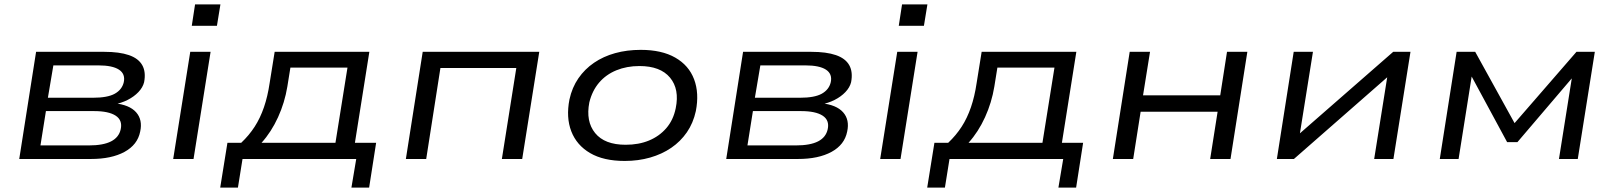

<svg xmlns="http://www.w3.org/2000/svg" viewBox="-20 -727 7380 878"><path d="M68 0 145 -490H457Q526 -490 569.5 -475Q613 -460 630.5 -429Q648 -398 639 -351Q633 -327 613 -306Q593 -285 563.5 -270Q534 -255 499 -249L502 -255Q572 -248 602.5 -213.5Q633 -179 621 -125Q609 -65 549.5 -32.5Q490 0 396 0ZM165 -62H386Q452 -62 488 -80.5Q524 -99 532 -136Q541 -177 509 -198Q477 -219 410 -219H190ZM199 -280H405Q472 -280 505 -298.5Q538 -317 546 -351Q554 -389 524 -408.5Q494 -428 430 -428H224Z M857 -609 872 -707H988L972 -609ZM772 0 850 -490H943L865 0Z M987 131 1020 -74H1083Q1119 -108 1144.5 -147.5Q1170 -187 1187 -236.5Q1204 -286 1213 -347L1236 -490H1669L1603 -74H1700L1668 131H1587L1609 0H1089L1068 131ZM1176 -74H1514L1569 -418H1308L1294 -331Q1282 -258 1251.5 -191Q1221 -124 1176 -74Z M1836 0 1913 -490H2446L2368 0H2275L2341 -416H1994L1929 0Z M2837 9Q2740 9 2678.5 -27Q2617 -63 2592.5 -126.5Q2568 -190 2584 -272Q2596 -327 2625 -369Q2654 -411 2696.5 -440Q2739 -469 2793 -484Q2847 -499 2910 -499Q3006 -499 3068 -463.5Q3130 -428 3154 -364.5Q3178 -301 3162 -219Q3150 -164 3121 -122Q3092 -80 3049.5 -51Q3007 -22 2953 -6.5Q2899 9 2837 9ZM2841 -65Q2901 -65 2948 -84.5Q2995 -104 3027 -141Q3059 -178 3070 -232Q3088 -319 3044 -372Q3000 -425 2904 -425Q2846 -425 2798.5 -405.5Q2751 -386 2719.5 -349Q2688 -312 2675 -259Q2658 -172 2701.5 -118.5Q2745 -65 2841 -65Z M3301 0 3378 -490H3690Q3759 -490 3802.5 -475Q3846 -460 3863.5 -429Q3881 -398 3872 -351Q3866 -327 3846 -306Q3826 -285 3796.5 -270Q3767 -255 3732 -249L3735 -255Q3805 -248 3835.5 -213.5Q3866 -179 3854 -125Q3842 -65 3782.5 -32.5Q3723 0 3629 0ZM3398 -62H3619Q3685 -62 3721 -80.5Q3757 -99 3765 -136Q3774 -177 3742 -198Q3710 -219 3643 -219H3423ZM3432 -280H3638Q3705 -280 3738 -298.5Q3771 -317 3779 -351Q3787 -389 3757 -408.5Q3727 -428 3663 -428H3457Z M4090 -609 4105 -707H4221L4205 -609ZM4005 0 4083 -490H4176L4098 0Z M4220 131 4253 -74H4316Q4352 -108 4377.5 -147.5Q4403 -187 4420 -236.5Q4437 -286 4446 -347L4469 -490H4902L4836 -74H4933L4901 131H4820L4842 0H4322L4301 131ZM4409 -74H4747L4802 -418H4541L4527 -331Q4515 -258 4484.5 -191Q4454 -124 4409 -74Z M5069 0 5146 -490H5239L5207 -291H5560L5591 -490H5684L5607 0H5514L5548 -216H5196L5162 0Z M5819 0 5896 -490H5984L5921 -96H5900L6351 -490H6430L6352 0H6264L6327 -395H6348L5897 0Z M6564 0 6641 -490H6726L6906 -164L7189 -490H7273L7195 0H7109L7172 -396H7191L6919 -77H6872L6699 -397H6713L6650 0Z"/></svg>

Font: Nunito Sans 10pt Expanded
Style: Italic
Weight: 400
Width: 7
Italic angle: -9°
Designer: Vernon Adams
Foundry: Vernon Adams
Version: Version 3.101;gftools[0.9.27]